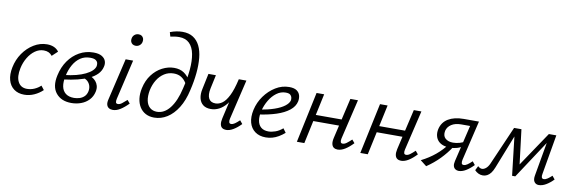

<svg xmlns="http://www.w3.org/2000/svg" viewBox="-52 -1121 4619 1544"><g transform="rotate(10 2258.0 -349.0)"><path d="M172 8Q122 8 88 -17Q54 -42 41.5 -87.5Q29 -133 41 -192Q54 -257 90 -309Q126 -361 177 -392Q228 -423 285 -423Q316 -423 340.5 -412.5Q365 -402 381 -380L336 -338Q324 -354 307 -362Q290 -370 267 -370Q229 -370 196 -346.5Q163 -323 139.5 -283.5Q116 -244 106 -197Q91 -126 113 -84Q135 -42 186 -42Q217 -42 246 -54.5Q275 -67 297 -88L322 -56Q292 -27 253 -9.5Q214 8 172 8Z M557 8Q474 8 431 -45Q388 -98 409 -192Q424 -261 460 -312.5Q496 -364 548.5 -393.5Q601 -423 664 -423Q708 -423 732.5 -408Q757 -393 764.5 -370.5Q772 -348 765 -323Q757 -289 731.5 -263Q706 -237 666 -218.5Q626 -200 575 -187.5Q524 -175 466 -168L463 -204Q568 -216 632.5 -247.5Q697 -279 707 -319Q709 -329 707 -342.5Q705 -356 691 -366.5Q677 -377 645 -377Q599 -377 565 -354Q531 -331 508 -290.5Q485 -250 474 -197Q463 -148 470 -112Q477 -76 502.5 -56Q528 -36 571 -36Q592 -36 614.5 -42.5Q637 -49 654 -65Q671 -81 677 -108Q682 -132 675.5 -153.5Q669 -175 652.5 -190Q636 -205 610 -209L654 -238Q669 -234 686 -224.5Q703 -215 716 -200Q729 -185 735 -164Q741 -143 735 -115Q726 -75 700 -47.5Q674 -20 636.5 -6Q599 8 557 8Z M895 5Q876 5 862.5 -3.5Q849 -12 844.5 -29.5Q840 -47 847 -74L927 -414H988L912 -89Q908 -71 910.5 -60Q913 -49 928 -49Q943 -49 959.5 -61.5Q976 -74 999 -95L1021 -69Q987 -34 955.5 -14.5Q924 5 895 5ZM987 -535Q972 -535 961.5 -542Q951 -549 946.5 -561Q942 -573 945 -587Q948 -606 962 -618Q976 -630 996 -630Q1011 -630 1021 -623Q1031 -616 1035.5 -604Q1040 -592 1037 -577Q1034 -559 1020 -547Q1006 -535 987 -535Z M1233 8Q1193 8 1163 -8Q1133 -24 1114.5 -53.5Q1096 -83 1091 -122Q1086 -161 1096 -208Q1110 -273 1145 -319Q1180 -365 1227.5 -389.5Q1275 -414 1324 -414Q1372 -414 1404.5 -392Q1437 -370 1455 -335L1434 -307Q1416 -337 1390.5 -353Q1365 -369 1329 -369Q1286 -369 1251.5 -347Q1217 -325 1194 -287.5Q1171 -250 1161 -202Q1152 -153 1159.5 -117Q1167 -81 1190 -61.5Q1213 -42 1247 -42Q1307 -42 1352.5 -100Q1398 -158 1422 -263Q1443 -348 1449.5 -421Q1456 -494 1445.5 -549Q1435 -604 1404 -634.5Q1373 -665 1320 -665Q1302 -665 1284 -662.5Q1266 -660 1249 -656L1239 -691Q1265 -701 1291 -706Q1317 -711 1340 -711Q1392 -711 1427 -688.5Q1462 -666 1482 -625Q1502 -584 1507.5 -527.5Q1513 -471 1506.5 -403Q1500 -335 1482 -260Q1463 -174 1425.5 -114Q1388 -54 1338.5 -23Q1289 8 1233 8Z M1670 -139Q1630 -139 1606 -158Q1582 -177 1574.5 -210.5Q1567 -244 1576 -285L1603 -414H1664L1640 -302Q1629 -249 1644 -219.5Q1659 -190 1699 -190Q1728 -190 1755 -209.5Q1782 -229 1806.5 -277.5Q1831 -326 1851 -414H1883Q1868 -343 1846 -291Q1824 -239 1796.5 -205.5Q1769 -172 1737 -155.5Q1705 -139 1670 -139ZM1820 5Q1802 5 1789 -3.5Q1776 -12 1772 -31.5Q1768 -51 1775 -82L1851 -414H1913L1836 -89Q1832 -71 1835.5 -60Q1839 -49 1852 -49Q1866 -49 1882 -60Q1898 -71 1919 -91L1941 -64Q1909 -31 1878.5 -13Q1848 5 1820 5Z M2144 9Q2092 9 2057 -16.5Q2022 -42 2009.5 -87Q1997 -132 2010 -192Q2024 -255 2061.5 -307Q2099 -359 2151 -391Q2203 -423 2262 -423Q2302 -423 2323 -408.5Q2344 -394 2350.5 -371Q2357 -348 2352 -322Q2343 -279 2302.5 -247Q2262 -215 2199 -194.5Q2136 -174 2058 -163L2060 -203Q2126 -214 2176.5 -231.5Q2227 -249 2257 -272Q2287 -295 2293 -319Q2295 -329 2292.5 -342Q2290 -355 2279 -364.5Q2268 -374 2241 -374Q2201 -374 2167 -348.5Q2133 -323 2109 -282.5Q2085 -242 2074 -197Q2063 -151 2068.5 -116Q2074 -81 2096.5 -61.5Q2119 -42 2158 -42Q2183 -42 2213.5 -52.5Q2244 -63 2273 -88L2297 -55Q2274 -35 2248.5 -20Q2223 -5 2197 2Q2171 9 2144 9Z M2731 5Q2713 5 2700 -3.5Q2687 -12 2682.5 -31.5Q2678 -51 2685 -82L2762 -414H2824L2747 -89Q2743 -71 2746 -60Q2749 -49 2763 -49Q2778 -49 2795 -61.5Q2812 -74 2834 -95L2856 -69Q2823 -34 2791.5 -14.5Q2760 5 2731 5ZM2398 0 2486 -414H2548L2459 0ZM2466 -187 2476 -239H2756L2745 -187Z M3249 5Q3231 5 3218 -3.5Q3205 -12 3200.5 -31.5Q3196 -51 3203 -82L3280 -414H3342L3265 -89Q3261 -71 3264 -60Q3267 -49 3281 -49Q3296 -49 3313 -61.5Q3330 -74 3352 -95L3374 -69Q3341 -34 3309.5 -14.5Q3278 5 3249 5ZM2916 0 3004 -414H3066L2977 0ZM2984 -187 2994 -239H3274L3263 -187Z M3719 5Q3704 5 3692 -3Q3680 -11 3675.5 -27Q3671 -43 3677 -68L3748 -367H3675Q3627 -367 3596 -347Q3565 -327 3557 -294Q3549 -253 3572 -232Q3595 -211 3635 -211Q3662 -211 3689.5 -219Q3717 -227 3741 -242L3733 -205Q3706 -184 3677 -175.5Q3648 -167 3619 -167Q3588 -167 3563 -175.5Q3538 -184 3522 -201Q3506 -218 3500 -242.5Q3494 -267 3500 -297Q3513 -355 3562 -384.5Q3611 -414 3688 -414H3812L3735 -89Q3731 -71 3734 -60Q3737 -49 3751 -49Q3765 -49 3781 -60Q3797 -71 3818 -91L3840 -64Q3808 -31 3777.5 -13Q3747 5 3719 5ZM3456 13 3405 -27Q3469 -59 3519.5 -101Q3570 -143 3608 -195L3644 -177Q3608 -122 3561.5 -74.5Q3515 -27 3456 13Z M4373 5Q4350 5 4337 -13Q4324 -31 4331 -68L4386 -381L4414 -393L4176 -31H4150L4110 -376L4127 -413H4159L4197 -104H4175L4383 -413H4444L4388 -89Q4384 -70 4388 -59.5Q4392 -49 4405 -49Q4420 -49 4436.5 -60.5Q4453 -72 4470 -88L4492 -61Q4463 -31 4432.5 -13Q4402 5 4373 5ZM3917 7Q3897 7 3880 -1.5Q3863 -10 3850 -24L3868 -60Q3875 -53 3884 -48.5Q3893 -44 3901 -44Q3916 -44 3932 -56.5Q3948 -69 3960 -94L4099 -413H4140L4006 -73Q3995 -45 3981.5 -27.5Q3968 -10 3951.5 -1.5Q3935 7 3917 7Z"/></g></svg>

Font: Ysabeau Office
Style: Italic
Weight: 400
Italic angle: -12°
Designer: Christian Thalmann (Catharsis Fonts)
Version: Version 2.001;gftools[0.9.30]; featfreeze: tnum,lnum,ss02